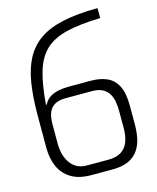

<svg xmlns="http://www.w3.org/2000/svg" viewBox="-124 -925 829 1015"><g transform="rotate(-15 290.5 -418.0)"><path d="M508.2 -785.7Q394.5 -782.8 321.1 -764.7Q247.7 -746.5 205.2 -706Q162.7 -665.5 141.8 -595.3Q121 -525.2 112.7 -417.3H117.2Q129.8 -443.3 152 -456.2Q174.2 -469.2 200.8 -473.8Q227.3 -478.5 251.3 -478.5H374.3Q424.8 -478.5 462.2 -462.2Q499.5 -445.8 519.7 -406.2Q539.8 -366.7 539.8 -297V-194Q539.8 -156.5 532.8 -121.2Q525.7 -86 506.8 -57.5Q488 -29 453.6 -12.4Q419.2 4.2 364.3 4.2H248.2Q180.3 4.2 137.8 -22.2Q95.2 -48.5 75.4 -93.9Q55.7 -139.3 55.7 -195.7V-378Q56 -475.3 68.1 -550.9Q80.2 -626.5 109.4 -681Q138.7 -735.5 189.7 -770.8Q240.7 -806 319.1 -822.8Q397.5 -839.7 508.2 -840ZM222 -423.8Q187.7 -423.8 166.8 -413.1Q146 -402.3 135.9 -385.2Q125.8 -368 122.6 -348.1Q119.3 -328.2 119.3 -310V-197.3Q119.3 -179.2 124.2 -154.4Q129.2 -129.7 142.2 -106.2Q155.2 -82.7 178.9 -66.9Q202.7 -51.2 239.5 -51.2H356.7Q400.3 -51.2 426.8 -68.1Q453.3 -85 465.6 -116.6Q477.8 -148.2 477.8 -192.3V-286.7Q477.8 -316.5 472.6 -341.8Q467.3 -367.2 454.3 -385.6Q441.3 -404 419.8 -413.9Q398.3 -423.8 365.8 -423.8Z"/></g></svg>

Font: Matangi Light
Style: Regular
Weight: 300
Designer: Prashant Pant
Foundry: The Graphic Ant
Version: Version 3.002